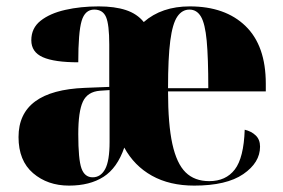

<svg xmlns="http://www.w3.org/2000/svg" viewBox="-20 -571 885 601"><path d="M196 10Q129 10 83.5 -29Q38 -68 38 -142Q38 -288 246 -296L322 -299V-432Q322 -494 312 -517.5Q302 -541 275 -541Q246 -541 235.5 -505.5Q225 -470 225 -376Q150 -376 114 -392Q78 -408 78 -445Q78 -483 107 -506Q136 -529 184 -540Q232 -551 289 -551Q339 -551 374 -539.5Q409 -528 430 -502Q486 -551 574 -551Q685 -551 748.5 -489.5Q812 -428 812 -309V-285H506Q506 -182 519.5 -120.5Q533 -59 561 -31.5Q589 -4 635 -4Q687 -4 715 -40.5Q743 -77 746 -165Q767 -160 780.5 -147Q794 -134 794 -112Q794 -62 741.5 -26Q689 10 588 10Q511 10 455.5 -21Q400 -52 369 -109Q347 -45 304 -17.5Q261 10 196 10ZM632 -295Q632 -390 627 -443.5Q622 -497 609 -519Q596 -541 573 -541Q550 -541 535 -519Q520 -497 513 -443.5Q506 -390 506 -295ZM270 -16Q295 -16 309 -41.5Q323 -67 323 -127V-289L293 -287Q254 -284 239.5 -253Q225 -222 225 -151Q225 -72 235 -44Q245 -16 270 -16Z"/></svg>

Font: Noto Serif Display SemiCondensed Black
Style: Regular
Weight: 900
Width: 4
Designer: Monotype Design Team
Foundry: Monotype Imaging Inc.
Version: Version 2.009